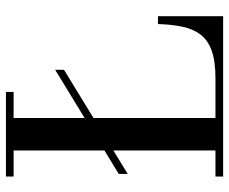

<svg xmlns="http://www.w3.org/2000/svg" viewBox="-84 -706 790 663"><g transform="rotate(-90 311.5 -375.0)"><path d="M42 -329.5V-360.5L401.5 -580V-549.5ZM33 0V-26.5H123V-723.5H33V-750H325V-723.5H235V-26.5H373.5Q431.5 -26.5 467.5 -39.5Q503.5 -52.5 523 -78Q542.5 -103.5 550.2 -140.5Q558 -177.5 559.5 -225H586.5V0Z"/></g></svg>

Font: Bodoni Moda 9pt Medium
Style: Regular
Weight: 500
Designer: Owen Earl
Foundry: indestructible type
Version: Version 2.005